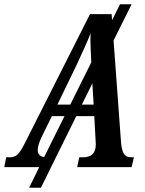

<svg xmlns="http://www.w3.org/2000/svg" viewBox="-60 -780 677 896"><path d="M565 -46 554 0H300L310 -46H328Q387 -46 387 -106L386 -127L380 -238H296L131 96H76L123 0H-40L-31 -46H-14Q9 -46 23.5 -60.5Q38 -75 62 -124L360 -714H461L463 -686L500 -760H554L470 -591L504 -127Q506 -85 516.5 -65.5Q527 -46 551 -46ZM298 -478 208 -292H268L366 -489Q362 -565 362 -595L363 -625Q344 -576 298 -478ZM377 -292 371 -391 322 -292ZM241 -238H182L133 -138Q116 -101 116 -79Q116 -52 146 -47Z"/></svg>

Font: Noto Serif CondSemiBold
Style: Italic
Weight: 600
Width: 3
Italic angle: -12°
Designer: Monotype Design Team
Foundry: Monotype Imaging Inc.
Version: Version 1.001